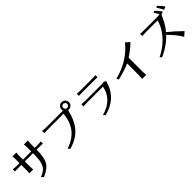

<svg xmlns="http://www.w3.org/2000/svg" viewBox="383 -2529 4234 4234"><g transform="rotate(-45 2500.0 -412.0)"><path d="M58.6 -499V-567.4Q110.4 -559.6 167 -558.6H260.7V-688.5Q260.7 -707 255.9 -772.5H377Q370.1 -726.6 370.1 -688.5V-558.6H626V-689.5Q626 -738.3 620.1 -780.3H743.2Q736.3 -731.4 736.3 -689.5V-558.6H826.2Q900.4 -558.6 929.7 -566.4V-498Q899.4 -502 827.1 -502H736.3V-471.7Q736.3 -250 669.9 -142.6Q634.8 -85 574.2 -41.5Q513.7 2 425.8 42L377.9 -6.8Q449.2 -33.2 496.6 -67.4Q543.9 -101.6 572.3 -153.3Q626 -249 626 -465.8V-502H370.1V-345.7Q370.1 -296.9 374 -245.1H255.9Q260.7 -310.5 260.7 -345.7V-502H167Q103.5 -502 58.6 -499Z M1115.2 -637.7V-708Q1181.6 -699.2 1226.6 -699.2H1611.3Q1743.2 -699.2 1756.8 -700.2Q1751 -717.8 1751 -743.7Q1751 -769.5 1766.6 -795.9Q1799.8 -852.5 1866.2 -852.5Q1898.4 -852.5 1924.8 -837.4Q1951.2 -822.3 1966.8 -795.9Q1982.4 -769.5 1982.4 -738.3Q1982.4 -706.1 1966.8 -680.2Q1951.2 -654.3 1924.8 -638.7Q1898.4 -623 1875.5 -623Q1852.5 -623 1842.8 -625Q1841.8 -623 1841.8 -620.6Q1841.8 -618.2 1840.8 -616.2Q1805.7 -457 1737.3 -332Q1593.8 -72.3 1277.3 11.7L1235.4 -32.2Q1393.6 -87.9 1494.1 -171.4Q1594.7 -254.9 1648.4 -371.6Q1702.1 -488.3 1718.8 -641.6H1226.6Q1156.2 -641.6 1115.2 -637.7ZM1803.7 -738.3Q1803.7 -711.9 1821.8 -693.8Q1839.8 -675.8 1866.2 -675.8Q1892.6 -675.8 1910.6 -693.8Q1928.7 -711.9 1928.7 -738.3Q1928.7 -764.6 1910.2 -782.7Q1891.6 -800.8 1866.2 -800.8Q1839.8 -800.8 1821.8 -782.7Q1803.7 -764.6 1803.7 -738.3Z M2142.6 -445.3V-511.7Q2210 -504.9 2252.9 -504.9H2754.9Q2816.4 -504.9 2838.9 -513.7L2893.6 -481.4Q2882.8 -459 2877.9 -444.3Q2839.8 -310.5 2761.7 -211.9Q2683.6 -113.3 2577.1 -51.8Q2470.7 9.8 2348.6 35.2L2310.5 -6.8Q2497.1 -56.6 2609.9 -168Q2722.7 -279.3 2754.9 -449.2H2252.9Q2201.2 -449.2 2142.6 -445.3ZM2234.4 -680.7V-746.1Q2287.1 -741.2 2333 -741.2H2712.9Q2754.9 -741.2 2815.4 -747.1V-680.7Q2755.9 -683.6 2711.9 -683.6H2333Q2299.8 -683.6 2234.4 -680.7Z M3085 -361.3Q3385.7 -440.4 3592.8 -603.5Q3698.2 -686.5 3788.1 -796.9L3877.9 -715.8Q3769.5 -607.4 3606.4 -500V-81.1Q3606.4 4.9 3614.3 41H3486.3Q3493.2 -22.5 3493.2 -81.1V-435.5Q3357.4 -371.1 3114.3 -313.5Z M4095.7 -24.4Q4373 -160.2 4530.3 -393.6Q4605.5 -505.9 4640.6 -629.9H4272.5Q4243.2 -629.9 4159.2 -624V-696.3Q4195.3 -688.5 4272.5 -688.5H4642.6Q4735.4 -688.5 4765.6 -697.3Q4750 -727.5 4697.3 -815.4L4735.4 -831.1Q4803.7 -771.5 4857.4 -688.5L4791 -661.1Q4776.4 -633.8 4764.2 -605Q4752 -576.2 4724.6 -522.5Q4661.1 -399.4 4586.9 -316.4Q4721.7 -210.9 4893.6 -43L4797.9 41Q4715.8 -107.4 4546.9 -271.5Q4453.1 -163.1 4282.2 -60.5Q4206.1 -15.6 4133.8 14.6ZM4817.4 -849.6 4855.5 -866.2Q4923.8 -807.6 4976.6 -722.7L4905.3 -693.4Q4873 -765.6 4817.4 -849.6Z"/></g></svg>

Font: GenEi LateGo v2
Style: Medium
Weight: 500
Designer: o_tamon (Modified)
Foundry: o_tamon / Adobe Systems Incorporated / FONT 910 / Philipp H. Poll
Version: Version 2.1;Original Version 1.004